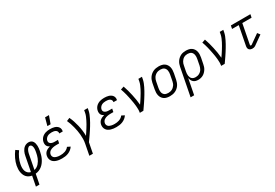

<svg xmlns="http://www.w3.org/2000/svg" viewBox="61 -1964 4828 3373"><g transform="rotate(-30 2475.0 -277.0)"><path d="M135 210 174 9Q143 4 116 -9.5Q89 -23 69.5 -44.5Q50 -66 38.5 -94Q27 -122 22 -152Q17 -182 18.5 -214Q20 -246 26 -279Q39 -344 69.5 -408.5Q100 -473 143 -530L199 -492Q161 -440 134.5 -383.5Q108 -327 97 -268Q90 -234 89.5 -200Q89 -166 98.5 -136Q108 -106 131.5 -84Q155 -62 187 -55L244 -350Q248 -371 254 -392Q260 -413 270 -433Q280 -453 294 -471.5Q308 -490 326.5 -503.5Q345 -517 367 -523.5Q389 -530 410 -530Q436 -530 458 -519.5Q480 -509 493 -489Q506 -469 511.5 -445.5Q517 -422 518 -396.5Q519 -371 516 -345.5Q513 -320 508 -294Q501 -260 491.5 -226Q482 -192 466.5 -159.5Q451 -127 429 -96.5Q407 -66 378 -42.5Q349 -19 314.5 -5.5Q280 8 246 11L207 210ZM259 -56Q285 -62 309.5 -76.5Q334 -91 352.5 -111.5Q371 -132 385.5 -156Q400 -180 410 -205Q420 -230 426.5 -255.5Q433 -281 438 -306Q441 -322 443.5 -338Q446 -354 447 -370Q448 -386 446.5 -401.5Q445 -417 440 -431Q435 -445 424 -455.5Q413 -466 397 -466Q384 -466 372 -458Q360 -450 351.5 -438.5Q343 -427 337 -414.5Q331 -402 326.5 -389Q322 -376 319 -363Q316 -350 314 -338Z M785 12Q757 12 729.5 9Q702 6 676 -2Q650 -10 627.5 -24Q605 -38 590.5 -59.5Q576 -81 571 -108Q566 -135 572 -164Q576 -185 587.5 -205.5Q599 -226 617.5 -240.5Q636 -255 657.5 -264.5Q679 -274 701 -279Q685 -287 670.5 -299.5Q656 -312 648.5 -328Q641 -344 639.5 -363.5Q638 -383 642 -403Q646 -425 657 -446Q668 -467 684 -483.5Q700 -500 721 -512Q742 -524 763.5 -530.5Q785 -537 807 -539.5Q829 -542 851 -542Q874 -542 897 -539.5Q920 -537 941.5 -530.5Q963 -524 981 -512.5Q999 -501 1012 -484Q1025 -467 1029.5 -445Q1034 -423 1029 -399L1028 -394H957L958 -397Q962 -417 953 -434.5Q944 -452 927.5 -461.5Q911 -471 891.5 -474.5Q872 -478 851 -478Q830 -478 808 -474.5Q786 -471 766 -460.5Q746 -450 731 -431Q716 -412 712 -391Q709 -377 711.5 -363.5Q714 -350 722 -340Q730 -330 741.5 -323.5Q753 -317 766.5 -313.5Q780 -310 794 -309Q808 -308 822 -308H881L868 -244H809Q793 -244 776.5 -242.5Q760 -241 743 -237.5Q726 -234 710 -228Q694 -222 679.5 -211.5Q665 -201 655 -185.5Q645 -170 642 -154Q638 -136 642.5 -119Q647 -102 658 -90Q669 -78 684 -71Q699 -64 716 -59.5Q733 -55 750.5 -53.5Q768 -52 786 -52Q809 -52 832 -55Q855 -58 878 -66Q901 -74 922 -88.5Q943 -103 957 -123L1015 -94Q998 -66 970 -44Q942 -22 911 -9.5Q880 3 848 7.5Q816 12 785 12ZM841 -610 883 -764H962L906 -610Z M1219 210 1262 -12Q1271 -57 1271.5 -101.5Q1272 -146 1268.5 -189Q1265 -232 1257 -274.5Q1249 -317 1238.5 -357.5Q1228 -398 1215 -437.5Q1202 -477 1184 -515L1248 -542Q1271 -494 1287.5 -443.5Q1304 -393 1316.5 -340.5Q1329 -288 1336 -233.5Q1343 -179 1343 -123Q1362 -151 1380.5 -179.5Q1399 -208 1417 -236.5Q1435 -265 1452 -294.5Q1469 -324 1483.5 -354Q1498 -384 1511.5 -415Q1525 -446 1531 -477L1541 -530H1613L1603 -477Q1596 -445 1583 -413.5Q1570 -382 1555 -351.5Q1540 -321 1523 -290.5Q1506 -260 1488 -230.5Q1470 -201 1451 -172Q1432 -143 1412 -114Q1392 -85 1372 -56.5Q1352 -28 1332 0L1291 210Z M1885 12Q1857 12 1829.5 9Q1802 6 1776 -2Q1750 -10 1727.5 -24Q1705 -38 1690.5 -59.5Q1676 -81 1671 -108Q1666 -135 1672 -164Q1676 -185 1687.5 -205.5Q1699 -226 1717.5 -240.5Q1736 -255 1757.5 -264.5Q1779 -274 1801 -279Q1785 -287 1770.5 -299.5Q1756 -312 1748.5 -328Q1741 -344 1739.5 -363.5Q1738 -383 1742 -403Q1746 -425 1757 -446Q1768 -467 1784 -483.5Q1800 -500 1821 -512Q1842 -524 1863.5 -530.5Q1885 -537 1907 -539.5Q1929 -542 1951 -542Q1974 -542 1997 -539.5Q2020 -537 2041.5 -530.5Q2063 -524 2081 -512.5Q2099 -501 2112 -484Q2125 -467 2129.5 -445Q2134 -423 2129 -399L2128 -394H2057L2058 -397Q2062 -417 2053 -434.5Q2044 -452 2027.5 -461.5Q2011 -471 1991.5 -474.5Q1972 -478 1951 -478Q1930 -478 1908 -474.5Q1886 -471 1866 -460.5Q1846 -450 1831 -431Q1816 -412 1812 -391Q1809 -377 1811.5 -363.5Q1814 -350 1822 -340Q1830 -330 1841.5 -323.5Q1853 -317 1866.5 -313.5Q1880 -310 1894 -309Q1908 -308 1922 -308H1981L1968 -244H1909Q1893 -244 1876.5 -242.5Q1860 -241 1843 -237.5Q1826 -234 1810 -228Q1794 -222 1779.5 -211.5Q1765 -201 1755 -185.5Q1745 -170 1742 -154Q1738 -136 1742.5 -119Q1747 -102 1758 -90Q1769 -78 1784 -71Q1799 -64 1816 -59.5Q1833 -55 1850.5 -53.5Q1868 -52 1886 -52Q1909 -52 1932 -55Q1955 -58 1978 -66Q2001 -74 2022 -88.5Q2043 -103 2057 -123L2115 -94Q2098 -66 2070 -44Q2042 -22 2011 -9.5Q1980 3 1948 7.5Q1916 12 1885 12Z M2364 0Q2371 -35 2370.5 -69Q2370 -103 2367 -136.5Q2364 -170 2359 -202.5Q2354 -235 2347.5 -267.5Q2341 -300 2334.5 -332Q2328 -364 2320 -395.5Q2312 -427 2302.5 -458.5Q2293 -490 2282 -520L2348 -542Q2366 -492 2380 -440.5Q2394 -389 2405.5 -336.5Q2417 -284 2426 -230.5Q2435 -177 2439 -122Q2459 -150 2478 -178.5Q2497 -207 2515 -236Q2533 -265 2550.5 -294.5Q2568 -324 2583 -354Q2598 -384 2611 -414.5Q2624 -445 2631 -477L2641 -530H2713L2703 -477Q2696 -445 2683.5 -413.5Q2671 -382 2656 -351.5Q2641 -321 2624.5 -291Q2608 -261 2590 -231.5Q2572 -202 2553.5 -172.5Q2535 -143 2515.5 -114.5Q2496 -86 2476 -57Q2456 -28 2436 0Z M2972 12Q2941 12 2911.5 6Q2882 0 2858 -15.5Q2834 -31 2818 -54.5Q2802 -78 2795 -106.5Q2788 -135 2789 -165.5Q2790 -196 2796 -227L2819 -347Q2824 -373 2834 -399Q2844 -425 2860.5 -448.5Q2877 -472 2900 -491Q2923 -510 2948.5 -521.5Q2974 -533 3001 -537.5Q3028 -542 3054 -542Q3085 -542 3115 -536Q3145 -530 3169 -514.5Q3193 -499 3209 -475.5Q3225 -452 3232 -423.5Q3239 -395 3238 -364.5Q3237 -334 3231 -303L3207 -183Q3202 -157 3192 -131Q3182 -105 3166 -81.5Q3150 -58 3127 -39Q3104 -20 3078 -8.5Q3052 3 3025 7.5Q2998 12 2972 12ZM2973 -52Q2992 -52 3011 -55.5Q3030 -59 3048.5 -68Q3067 -77 3082.5 -91Q3098 -105 3109.5 -122Q3121 -139 3127.5 -158Q3134 -177 3138 -195L3161 -315Q3165 -336 3166 -356Q3167 -376 3163.5 -395Q3160 -414 3151 -430.5Q3142 -447 3127 -458Q3112 -469 3093 -473.5Q3074 -478 3054 -478Q3035 -478 3015.5 -474.5Q2996 -471 2978 -462Q2960 -453 2944 -439Q2928 -425 2917 -408Q2906 -391 2899 -372Q2892 -353 2889 -335L2866 -215Q2862 -194 2861 -174Q2860 -154 2863 -135Q2866 -116 2875.5 -99.5Q2885 -83 2900 -72Q2915 -61 2934 -56.5Q2953 -52 2973 -52Z M3273 210 3381 -347Q3386 -373 3395 -398Q3404 -423 3419.5 -446.5Q3435 -470 3456.5 -489Q3478 -508 3502.5 -520.5Q3527 -533 3553.5 -537.5Q3580 -542 3606 -542Q3637 -542 3666.5 -536Q3696 -530 3719.5 -514.5Q3743 -499 3759 -475.5Q3775 -452 3782 -423.5Q3789 -395 3788 -364.5Q3787 -334 3781 -303L3757 -183Q3753 -158 3744.5 -133.5Q3736 -109 3721.5 -86.5Q3707 -64 3687.5 -44.5Q3668 -25 3644.5 -12Q3621 1 3595 6.5Q3569 12 3545 12Q3518 12 3493 5Q3468 -2 3450 -18.5Q3432 -35 3421 -57.5Q3410 -80 3406 -106L3345 210ZM3530 -52Q3548 -52 3566.5 -56Q3585 -60 3603 -69.5Q3621 -79 3636 -93Q3651 -107 3661 -124Q3671 -141 3677.5 -159Q3684 -177 3688 -195L3711 -315Q3715 -335 3716 -355Q3717 -375 3713.5 -394Q3710 -413 3701.5 -429.5Q3693 -446 3678.5 -457Q3664 -468 3645 -473Q3626 -478 3606 -478Q3588 -478 3569 -474Q3550 -470 3532.5 -460.5Q3515 -451 3501 -436.5Q3487 -422 3476.5 -405.5Q3466 -389 3460 -371Q3454 -353 3451 -335L3429 -224Q3425 -203 3423.5 -182.5Q3422 -162 3425 -142.5Q3428 -123 3435.5 -105.5Q3443 -88 3457 -75.5Q3471 -63 3490 -57.5Q3509 -52 3530 -52Z M4014 0Q4021 -35 4020.5 -69Q4020 -103 4017 -136.5Q4014 -170 4009 -202.5Q4004 -235 3997.5 -267.5Q3991 -300 3984.5 -332Q3978 -364 3970 -395.5Q3962 -427 3952.5 -458.5Q3943 -490 3932 -520L3998 -542Q4016 -492 4030 -440.5Q4044 -389 4055.5 -336.5Q4067 -284 4076 -230.5Q4085 -177 4089 -122Q4109 -150 4128 -178.5Q4147 -207 4165 -236Q4183 -265 4200.5 -294.5Q4218 -324 4233 -354Q4248 -384 4261 -414.5Q4274 -445 4281 -477L4291 -530H4363L4353 -477Q4346 -445 4333.5 -413.5Q4321 -382 4306 -351.5Q4291 -321 4274.5 -291Q4258 -261 4240 -231.5Q4222 -202 4203.5 -172.5Q4185 -143 4165.5 -114.5Q4146 -86 4126 -57Q4106 -28 4086 0Z M4647 12Q4627 12 4609 6.5Q4591 1 4579 -12.5Q4567 -26 4564.5 -45Q4562 -64 4566 -84L4640 -466H4504L4517 -530H4913L4900 -466H4712L4636 -72Q4634 -64 4636.5 -56.5Q4639 -49 4647 -49Q4651 -49 4656 -50Q4661 -51 4664 -53L4849 -184L4888 -134L4703 -3Q4691 5 4676 8.5Q4661 12 4647 12Z"/></g></svg>

Font: Lode
Style: Italic
Weight: 400
Italic angle: -11°
Monospace: yes
Designer: Belleve Invis
Foundry: Belleve Invis
Version: Version 29.2.0; ttfautohint (v1.8.3)